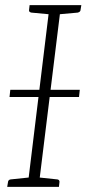

<svg xmlns="http://www.w3.org/2000/svg" viewBox="-20 -726 336 746"><path d="M87 0 173 -706H217L130 0ZM8 0 11 -18Q11 -23 14.5 -26Q18 -29 22 -29L99 -37L100 0ZM118 0 126 -37 202 -29Q206 -29 209 -26Q212 -23 211 -18L209 0ZM186 -706 177 -670 102 -677Q97 -678 94.5 -680.5Q92 -683 93 -688L95 -706ZM296 -706 293 -688Q293 -683 289.5 -680.5Q286 -678 282 -677L204 -670V-706ZM17 -349 20 -377H290L287 -349Z"/></svg>

Font: Aleo ExtraLight
Style: Italic
Weight: 250
Italic angle: -7°
Designer: Alessio Laiso
Foundry: Alessio Laiso
Version: Version 2.001;gftools[0.9.29]